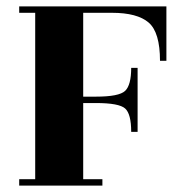

<svg xmlns="http://www.w3.org/2000/svg" viewBox="-20 -580 570 600"><path d="M500 -560V-390H480Q480 -479 444.5 -509.5Q409 -540 330 -540H240V-278H280Q352 -278 371 -296Q390 -314 390 -368H410V-168H390Q390 -224 371 -241Q352 -258 280 -258H240V-20H300V0H40V-20H90V-540H40V-560Z"/></svg>

Font: Rozha One
Style: Regular
Weight: 400
Designer: Tim Donaldson, Indian Type Foundry
Foundry: Indian Type Foundry
Version: Version 1.301;PS 1.0;hotconv 1.0.78;makeotf.lib2.5.61930; tt